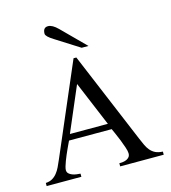

<svg xmlns="http://www.w3.org/2000/svg" viewBox="-102 -757 747 840"><g transform="rotate(-15 271.0 -337.0)"><path d="M338.9 0V-14.2Q347.2 -14.2 356 -15.4Q364.7 -16.6 372.1 -20Q379.4 -23.4 384.3 -29.5Q389.2 -35.6 389.2 -45.9Q389.2 -55.7 383.3 -73.2Q377.4 -90.8 370.1 -109.4Q362.8 -127.9 355.5 -144Q348.1 -160.2 345.2 -167H151.9Q149.9 -163.1 145.8 -154.1Q141.6 -145 136.2 -133.5Q130.9 -122.1 125.5 -109.4Q120.1 -96.7 115.5 -84.5Q110.8 -72.3 107.9 -62Q105 -51.8 105 -45.9Q105 -36.1 111.3 -30Q117.7 -23.9 127 -20.5Q136.2 -17.1 146 -15.9Q155.8 -14.6 163.1 -14.2V0H5.9V-14.2Q23.4 -15.1 35.6 -22.2Q47.9 -29.3 57.1 -40.8Q66.4 -52.2 73.5 -67.1Q80.6 -82 87.9 -99.1L264.2 -509.8H276.9L450.2 -96.2Q457.5 -79.1 464.1 -64.7Q470.7 -50.3 480 -39.3Q489.3 -28.3 502.4 -21.7Q515.6 -15.1 536.1 -14.2V0ZM250 -397 163.1 -193.8H335ZM310.5 -544.9 202.6 -613.3Q169.4 -633.8 169.4 -646Q169.4 -674.3 192.4 -674.3Q211.9 -674.3 236.3 -649.9L341.3 -544.9Z"/></g></svg>

Font: Scheherazade
Style: Regular
Weight: 400
Designer: SIL International
Foundry: SIL International
Version: Version 2.100 (build 932/914)